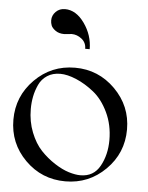

<svg xmlns="http://www.w3.org/2000/svg" viewBox="-52 -765 623 808"><g transform="rotate(5 259.5 -361.0)"><path d="M289 -563Q289 -589 269.5 -604.5Q250 -620 227 -620Q223 -620 212 -618.5Q201 -617 196 -617Q173 -617 158.5 -627.5Q144 -638 140 -648.5Q136 -659 136 -670Q136 -691 151.5 -706.5Q167 -722 190 -722Q237 -722 272.5 -672Q308 -622 308 -563ZM254 -480Q353 -480 423.5 -409.5Q494 -339 494 -240Q494 -140 423.5 -70Q353 0 254 0Q154 0 84 -70Q14 -140 14 -240Q14 -339 84 -409.5Q154 -480 254 -480ZM83 -291Q83 -238 101 -192.5Q119 -147 146 -118.5Q173 -90 205.5 -69Q238 -48 266 -39.5Q294 -31 315 -31Q371 -31 397.5 -79Q424 -127 424 -189Q424 -253 399 -305.5Q374 -358 337 -387.5Q300 -417 262 -433Q224 -449 194 -449Q162 -449 139 -434Q116 -419 104.5 -394Q93 -369 88 -343.5Q83 -318 83 -291Z"/></g></svg>

Font: kawoszeh
Style: Medium
Weight: 500
Version: Version 000.030